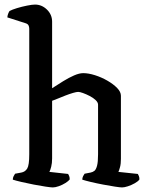

<svg xmlns="http://www.w3.org/2000/svg" viewBox="-20 -820 647 840"><path d="M211 0Q203 0 179.5 -3.5Q156 -7 127.5 -12.5Q99 -18 73.5 -24Q48 -30 36 -34Q36 -42 39.5 -49Q43 -56 46 -60L73 -65Q90 -68 99 -82.5Q108 -97 108 -145V-694Q108 -702 105 -708.5Q102 -715 93 -718L12 -744Q13 -754 16.5 -762Q20 -770 22 -772Q33 -778 54.5 -784.5Q76 -791 98.5 -795.5Q121 -800 133 -800Q163 -800 185.5 -778Q208 -756 208 -725V-434Q231 -449 256 -464.5Q281 -480 304 -490Q327 -500 344 -500Q367 -500 395.5 -491Q424 -482 450 -467Q476 -452 492.5 -435Q509 -418 509 -401V-125Q509 -103 505 -88.5Q501 -74 498 -68L583 -59Q585 -56 587.5 -50Q590 -44 590 -35Q585 -27 570 -18.5Q555 -10 539.5 -5Q524 0 514 0Q506 0 483 -3.5Q460 -7 431 -12.5Q402 -18 377 -24Q352 -30 340 -34Q340 -42 343.5 -49Q347 -56 350 -60L376 -65Q386 -67 393 -72.5Q400 -78 404.5 -94.5Q409 -111 409 -145V-362Q409 -372 398.5 -382Q388 -392 372.5 -400Q357 -408 343 -413Q329 -418 322 -418Q315 -418 299.5 -413.5Q284 -409 266 -402Q248 -395 232.5 -388.5Q217 -382 208 -379V-127Q208 -106 204 -90.5Q200 -75 196 -68L278 -59Q280 -56 282.5 -50Q285 -44 285 -35Q280 -28 266.5 -19.5Q253 -11 237.5 -5.5Q222 0 211 0Z"/></svg>

Font: Texturina Medium 12pt Medium
Style: Regular
Weight: 500
Version: Version 1.002